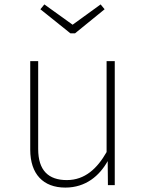

<svg xmlns="http://www.w3.org/2000/svg" viewBox="-20 -839 663 870"><path d="M436 -819 309 -727 181 -819 163 -797 299 -688H320L454 -797ZM500 -562H463V-150C421 -76 365 -23 283 -23C200 -23 153 -66 153 -164V-562H117V-161C117 -50 176 11 276 11C369 11 431 -43 468 -109L469 0H500Z"/></svg>

Font: Glow Sans SC Normal ExtraLight
Style: Regular
Weight: 200
Designer: Ryoko NISHIZUKA (kana, bopomofo & ideographs); Paul D. Hunt (Latin, Greek & Cyrillic); Sandoll Communications, Soo-young
Version: Version 0.93